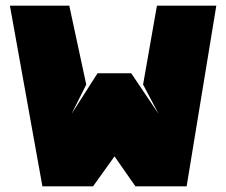

<svg xmlns="http://www.w3.org/2000/svg" viewBox="-20 -659 801 679"><path d="M459 0 385 -106 309 0H130L15 -639H225L285 -360L233 -256L325 -400H444L541 -256L486 -360L535 -639H745L640 0H459Z"/></svg>

Font: Banana Brick
Style: Regular
Weight: 400
Designer: artmaker
Foundry: artmaker
Version: Version 4.000 2011 initial release